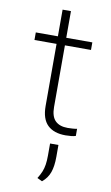

<svg xmlns="http://www.w3.org/2000/svg" viewBox="-95 -652 547 950"><g transform="rotate(10 179.0 -177.0)"><path d="M262 6Q203 6 171.5 -24.5Q140 -55 140 -120V-432H29V-470H140V-604H182V-470H313V-432H182V-122Q182 -75 203.5 -53.5Q225 -32 266 -32Q278 -32 291.5 -33Q305 -34 313 -36V0Q305 3 290.5 4.5Q276 6 262 6ZM187 250 162 238Q174 219 181 202Q188 185 191 165Q194 145 194 119V59H236V119Q236 166 225 197Q214 228 187 250Z"/></g></svg>

Font: Gantari ExtraLight
Style: Regular
Weight: 250
Designer: Anugrah Pasau
Foundry: Lafontype
Version: Version 1.000